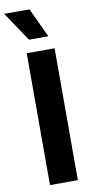

<svg xmlns="http://www.w3.org/2000/svg" viewBox="-124 -1001 509 1043"><g transform="rotate(-10 130.5 -479.5)"><path d="M217 -727.3V0H63.2V-727.3ZM88.1 -797.6 -20.2 -959.2H119.3L195 -797.6Z"/></g></svg>

Font: InterMG
Style: Bold
Weight: 700
Designer: Rasmus Andersson
Foundry: rsms
Version: Version 3.019;December 26, 2023;FontCreator 15.0.0.2955 64-b